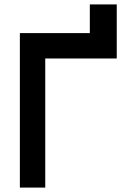

<svg xmlns="http://www.w3.org/2000/svg" viewBox="-20 -850 560 870"><path d="M70 0H185V-585H509V-700H70ZM387 -830V-667H509V-830Z"/></svg>

Font: Unageo
Style: SemiBold
Weight: 600
Designer: Richard Sepsi
Foundry: Richard Sepsi
Version: Version 2.000